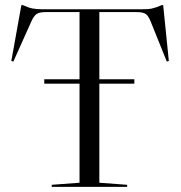

<svg xmlns="http://www.w3.org/2000/svg" viewBox="-20 -726 703 746"><path d="M152 -418H289V-679H157Q133 -679 122 -671.5Q111 -664 101 -641L32 -487L24 -489L63 -706H69Q91 -696 106.5 -693Q122 -690 146 -690H531Q543 -690 552.5 -690.5Q562 -691 570.5 -693Q579 -695 588 -698Q597 -701 608 -706H614L636 -489L628 -487L566 -641Q557 -664 546.5 -671.5Q536 -679 512 -679H366V-418H502V-401H366V-16L474 -8V0H181V-8L289 -16V-401H152Z"/></svg>

Font: Libre Caslon Display
Style: Regular
Weight: 400
Designer: Pablo Impallari, Rodrigo Fuenzalida
Foundry: Pablo Impallari, Rodrigo Fuenzalida
Version: Version 1.002; ttfautohint (v1.5)